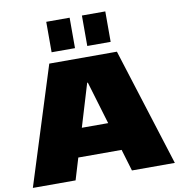

<svg xmlns="http://www.w3.org/2000/svg" viewBox="-99 -1034 1051 1124"><g transform="rotate(-10 427.0 -472.0)"><path d="M226 -700H628L849 0H594L429 -551H425L259 0H5ZM250 -297H604V-129H250ZM390 -944V-763H251V-944ZM602 -944V-763H463V-944Z"/></g></svg>

Font: Pathway Extreme 8pt Thin 12pt Black
Style: Regular
Weight: 900
Version: Version 1.001;gftools[0.9.26]